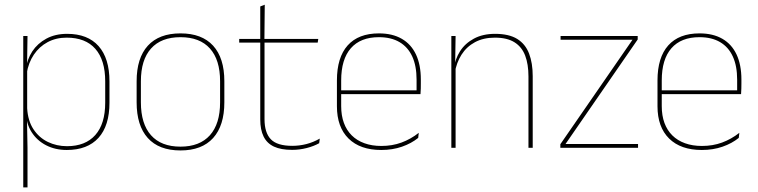

<svg xmlns="http://www.w3.org/2000/svg" viewBox="-20 -642 3292 834"><path d="M270 9.5Q220 9.5 180.2 -11Q140.5 -31.5 117 -68.5Q93.5 -105.5 93 -155.5H87L98 -172Q101 -117.5 125.2 -80.8Q149.5 -44 187.8 -25.5Q226 -7 271 -7Q351 -7 394 -55.5Q437 -104 437 -196V-288.5Q437 -381 394.2 -429.8Q351.5 -478.5 269.5 -478.5Q223.5 -478.5 187 -459Q150.5 -439.5 127 -404.5Q103.5 -369.5 96 -323L87 -341.5H92.5Q97.5 -384 120.2 -418.8Q143 -453.5 181.5 -474.2Q220 -495 271.5 -495Q361 -495 408.2 -441.8Q455.5 -388.5 455.5 -288.5V-196Q455.5 -96 407.8 -43.2Q360 9.5 270 9.5ZM81 172V-485.5H99.5L97.5 -356L98 -346.5V-138L97 -130.5L99.5 0V172Z M764 11.5Q670.5 11.5 622 -42.5Q573.5 -96.5 573.5 -197.5V-289Q573.5 -390 622.2 -443.5Q671 -497 764 -497Q857 -497 905.8 -443.5Q954.5 -390 954.5 -289V-197.5Q954.5 -96.5 905.8 -42.5Q857 11.5 764 11.5ZM764 -5Q847.5 -5 891.8 -54.5Q936 -104 936 -197.5V-289Q936 -382 892 -431.2Q848 -480.5 764 -480.5Q680 -480.5 636 -431.2Q592 -382 592 -289V-197.5Q592 -104 636 -54.5Q680 -5 764 -5Z M1249 9Q1200.5 9 1170 -5.2Q1139.5 -19.5 1125 -49Q1110.5 -78.5 1110.5 -123V-462.5H1129V-124.5Q1129 -65.5 1156.5 -37Q1184 -8.5 1249.5 -8.5Q1280.5 -8.5 1310.8 -16.2Q1341 -24 1369 -40L1366.5 -20Q1343.5 -7 1312.2 1Q1281 9 1249 9ZM1019 -457V-473H1362.5L1360 -457ZM1110.5 -468V-614L1130 -621.5L1128.5 -468Z M1636 9.5Q1544.5 9.5 1494 -40.2Q1443.5 -90 1443.5 -180.5V-292.5Q1443.5 -392.5 1490.2 -444.8Q1537 -497 1626 -497Q1684.5 -497 1725.2 -473.5Q1766 -450 1787 -405.2Q1808 -360.5 1808 -296.5V-279.5Q1808 -268.5 1807.8 -257.5Q1807.5 -246.5 1806.5 -233H1789.5Q1789.5 -250.5 1789.5 -266.5Q1789.5 -282.5 1789.5 -296Q1789.5 -355.5 1770.8 -396.5Q1752 -437.5 1715.5 -459Q1679 -480.5 1626 -480.5Q1546 -480.5 1504 -432.5Q1462 -384.5 1462 -292.5V-243.5V-239.5V-181Q1462 -140 1473.8 -108Q1485.5 -76 1508 -53.8Q1530.5 -31.5 1563 -19.8Q1595.5 -8 1636.5 -8Q1684 -8 1724 -22.8Q1764 -37.5 1799 -65L1796.5 -43Q1767 -19 1726 -4.8Q1685 9.5 1636 9.5ZM1452 -233V-249.5H1800V-233Z M2275.5 0V-310Q2275.5 -363 2261.2 -400.5Q2247 -438 2215 -458.2Q2183 -478.5 2129.5 -478.5Q2080 -478.5 2043.2 -458.8Q2006.5 -439 1984.5 -404.2Q1962.5 -369.5 1955.5 -325L1946.5 -344H1952Q1956.5 -385 1978.2 -419.2Q2000 -453.5 2038.5 -474.2Q2077 -495 2130.5 -495Q2191 -495 2226.8 -472.8Q2262.5 -450.5 2278.2 -409.2Q2294 -368 2294 -311V0ZM1940.5 0V-485.5H1959L1957 -358.5H1959V0Z M2751.5 -16.5V0H2414V-15.5L2727.5 -469.5H2415V-485.5H2750V-470.5L2436.5 -16.5Z M3028.5 9.5Q2937 9.5 2886.5 -40.2Q2836 -90 2836 -180.5V-292.5Q2836 -392.5 2882.8 -444.8Q2929.5 -497 3018.5 -497Q3077 -497 3117.8 -473.5Q3158.5 -450 3179.5 -405.2Q3200.5 -360.5 3200.5 -296.5V-279.5Q3200.5 -268.5 3200.2 -257.5Q3200 -246.5 3199 -233H3182Q3182 -250.5 3182 -266.5Q3182 -282.5 3182 -296Q3182 -355.5 3163.2 -396.5Q3144.5 -437.5 3108 -459Q3071.5 -480.5 3018.5 -480.5Q2938.5 -480.5 2896.5 -432.5Q2854.5 -384.5 2854.5 -292.5V-243.5V-239.5V-181Q2854.5 -140 2866.2 -108Q2878 -76 2900.5 -53.8Q2923 -31.5 2955.5 -19.8Q2988 -8 3029 -8Q3076.5 -8 3116.5 -22.8Q3156.5 -37.5 3191.5 -65L3189 -43Q3159.5 -19 3118.5 -4.8Q3077.5 9.5 3028.5 9.5ZM2844.5 -233V-249.5H3192.5V-233Z"/></svg>

Font: Anek Tamil Thin
Style: Regular
Weight: 250
Designer: Aadarsh Rajan (Tamil), Yesha Goshar (Latin)
Foundry: Ek Type
Version: Version 1.003